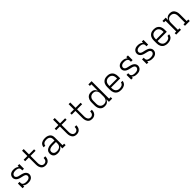

<svg xmlns="http://www.w3.org/2000/svg" viewBox="676 -2988 5249 5249"><g transform="rotate(-45 3300.0 -363.5)"><path d="M318 8Q296 8 275 5.5Q254 3 233.5 -3.5Q213 -10 194.5 -22Q176 -34 163 -50V0H98V-181H163V-136Q163 -121 169 -106.5Q175 -92 186 -82Q197 -72 211 -66Q225 -60 239.5 -56.5Q254 -53 269 -51.5Q284 -50 299 -50Q299 -50 299.5 -50Q300 -50 300 -50Q315 -50 330.5 -51.5Q346 -53 360.5 -56.5Q375 -60 389 -67Q403 -74 414 -84.5Q425 -95 431.5 -109Q438 -123 438 -138Q438 -157 427.5 -174Q417 -191 400.5 -201Q384 -211 365.5 -216Q347 -221 328.5 -225Q310 -229 291.5 -233.5Q273 -238 254.5 -243Q236 -248 218 -254.5Q200 -261 183.5 -270.5Q167 -280 152.5 -292.5Q138 -305 127.5 -321Q117 -337 111.5 -355.5Q106 -374 106 -393Q106 -414 112.5 -435Q119 -456 131 -473.5Q143 -491 160.5 -504Q178 -517 198.5 -525Q219 -533 240.5 -535.5Q262 -538 283 -538Q304 -538 325.5 -535.5Q347 -533 367 -526Q387 -519 405.5 -507.5Q424 -496 437 -480V-530H502V-349H437V-394Q437 -409 431 -423Q425 -437 414 -447.5Q403 -458 389.5 -464Q376 -470 361 -473.5Q346 -477 331 -478.5Q316 -480 301 -480Q287 -480 272 -478.5Q257 -477 243 -473.5Q229 -470 216 -463Q203 -456 192.5 -445.5Q182 -435 176 -421Q170 -407 170 -392Q170 -373 180.5 -356.5Q191 -340 207 -329.5Q223 -319 241.5 -314Q260 -309 278.5 -305Q297 -301 316 -296.5Q335 -292 353 -287Q371 -282 389 -275.5Q407 -269 424 -260Q441 -251 455.5 -238Q470 -225 480.5 -209.5Q491 -194 496.5 -175.5Q502 -157 502 -138Q502 -116 495 -94.5Q488 -73 475 -55.5Q462 -38 443.5 -25Q425 -12 404.5 -4.5Q384 3 362 5.5Q340 8 318 8Z M984 8Q958 8 932.5 1.5Q907 -5 886 -20Q865 -35 850.5 -56.5Q836 -78 827.5 -102Q819 -126 816 -152Q813 -178 813 -203V-472H670V-530H813V-735H877V-530H1073V-472H877V-203Q877 -186 878.5 -168.5Q880 -151 885 -134Q890 -117 898 -101Q906 -85 919 -73Q932 -61 949 -55.5Q966 -50 984 -50Q1006 -50 1028 -59Q1050 -68 1064 -86Q1078 -104 1083.5 -126Q1089 -148 1089 -171Q1089 -173 1089 -174.5Q1089 -176 1089 -178H1154Q1154 -176 1154 -173.5Q1154 -171 1154 -168Q1154 -145 1149.5 -122Q1145 -99 1135 -78Q1125 -57 1109 -40Q1093 -23 1073 -12Q1053 -1 1030 3.5Q1007 8 984 8Z M1456 8Q1425 8 1393 0Q1361 -8 1337 -28.5Q1313 -49 1301.5 -79.5Q1290 -110 1290 -142Q1290 -169 1298 -195Q1306 -221 1324 -240.5Q1342 -260 1365.5 -273Q1389 -286 1414.5 -293.5Q1440 -301 1467 -303.5Q1494 -306 1520 -306H1637V-362Q1637 -380 1633 -396.5Q1629 -413 1619.5 -427.5Q1610 -442 1596 -452.5Q1582 -463 1566 -469Q1550 -475 1533 -477.5Q1516 -480 1498 -480Q1475 -480 1451.5 -476Q1428 -472 1407.5 -460Q1387 -448 1374 -427.5Q1361 -407 1361 -383H1296Q1296 -407 1304 -430Q1312 -453 1326.5 -472Q1341 -491 1361.5 -504Q1382 -517 1404.5 -524.5Q1427 -532 1451 -535Q1475 -538 1498 -538Q1524 -538 1549.5 -534.5Q1575 -531 1598.5 -521.5Q1622 -512 1642.5 -496.5Q1663 -481 1676.5 -459.5Q1690 -438 1696 -413Q1702 -388 1702 -362V-58H1763V0H1637V-94Q1626 -69 1606.5 -48.5Q1587 -28 1563 -15.5Q1539 -3 1511.5 2.5Q1484 8 1456 8ZM1479 -50Q1499 -50 1519 -53Q1539 -56 1557.5 -63.5Q1576 -71 1591.5 -83.5Q1607 -96 1618 -113Q1629 -130 1633 -149.5Q1637 -169 1637 -189V-248H1520Q1502 -248 1484 -246.5Q1466 -245 1448.5 -241Q1431 -237 1414 -230.5Q1397 -224 1383 -212.5Q1369 -201 1362 -184Q1355 -167 1355 -149Q1355 -127 1365 -106Q1375 -85 1393.5 -72Q1412 -59 1434.5 -54.5Q1457 -50 1479 -50Z M2184 8Q2158 8 2132.5 1.5Q2107 -5 2086 -20Q2065 -35 2050.5 -56.5Q2036 -78 2027.5 -102Q2019 -126 2016 -152Q2013 -178 2013 -203V-472H1870V-530H2013V-735H2077V-530H2273V-472H2077V-203Q2077 -186 2078.5 -168.5Q2080 -151 2085 -134Q2090 -117 2098 -101Q2106 -85 2119 -73Q2132 -61 2149 -55.5Q2166 -50 2184 -50Q2206 -50 2228 -59Q2250 -68 2264 -86Q2278 -104 2283.5 -126Q2289 -148 2289 -171Q2289 -173 2289 -174.5Q2289 -176 2289 -178H2354Q2354 -176 2354 -173.5Q2354 -171 2354 -168Q2354 -145 2349.5 -122Q2345 -99 2335 -78Q2325 -57 2309 -40Q2293 -23 2273 -12Q2253 -1 2230 3.5Q2207 8 2184 8Z M2784 8Q2758 8 2732.5 1.5Q2707 -5 2686 -20Q2665 -35 2650.5 -56.5Q2636 -78 2627.5 -102Q2619 -126 2616 -152Q2613 -178 2613 -203V-472H2470V-530H2613V-735H2677V-530H2873V-472H2677V-203Q2677 -186 2678.5 -168.5Q2680 -151 2685 -134Q2690 -117 2698 -101Q2706 -85 2719 -73Q2732 -61 2749 -55.5Q2766 -50 2784 -50Q2806 -50 2828 -59Q2850 -68 2864 -86Q2878 -104 2883.5 -126Q2889 -148 2889 -171Q2889 -173 2889 -174.5Q2889 -176 2889 -178H2954Q2954 -176 2954 -173.5Q2954 -171 2954 -168Q2954 -145 2949.5 -122Q2945 -99 2935 -78Q2925 -57 2909 -40Q2893 -23 2873 -12Q2853 -1 2830 3.5Q2807 8 2784 8Z M3276 8Q3249 8 3222 1.5Q3195 -5 3172.5 -20Q3150 -35 3133.5 -56.5Q3117 -78 3107 -103.5Q3097 -129 3093.5 -156Q3090 -183 3090 -210V-320Q3090 -347 3093.5 -374Q3097 -401 3107 -426.5Q3117 -452 3133.5 -473.5Q3150 -495 3172.5 -510Q3195 -525 3222 -531.5Q3249 -538 3276 -538Q3302 -538 3327.5 -532Q3353 -526 3374.5 -511.5Q3396 -497 3412 -475.5Q3428 -454 3437 -430V-677H3377V-735H3502V-58H3563V0H3437V-100Q3428 -76 3412 -54.5Q3396 -33 3374.5 -18.5Q3353 -4 3327.5 2Q3302 8 3276 8ZM3299 -50Q3319 -50 3339 -54.5Q3359 -59 3376 -70Q3393 -81 3405 -97Q3417 -113 3424.5 -131.5Q3432 -150 3434.5 -170Q3437 -190 3437 -210V-320Q3437 -340 3434.5 -360Q3432 -380 3424.5 -398.5Q3417 -417 3404.5 -433Q3392 -449 3375.5 -460Q3359 -471 3339 -475.5Q3319 -480 3299 -480Q3279 -480 3258.5 -475.5Q3238 -471 3220.5 -460.5Q3203 -450 3190 -434.5Q3177 -419 3169 -400Q3161 -381 3158 -360.5Q3155 -340 3155 -320V-210Q3155 -190 3158 -169.5Q3161 -149 3169 -130Q3177 -111 3190 -95.5Q3203 -80 3220.5 -69.5Q3238 -59 3258.5 -54.5Q3279 -50 3299 -50Z M3902 8Q3873 8 3844.5 2.5Q3816 -3 3790.5 -16Q3765 -29 3745 -50.5Q3725 -72 3712.5 -98Q3700 -124 3695 -152.5Q3690 -181 3690 -210V-320Q3690 -349 3695 -377.5Q3700 -406 3712 -432Q3724 -458 3744 -479Q3764 -500 3789 -513.5Q3814 -527 3842.5 -532.5Q3871 -538 3900 -538Q3929 -538 3957.5 -532.5Q3986 -527 4011 -513.5Q4036 -500 4056 -479Q4076 -458 4088 -432Q4100 -406 4105 -377.5Q4110 -349 4110 -320V-236H3755V-210Q3755 -189 3758 -168.5Q3761 -148 3769 -129.5Q3777 -111 3791 -95Q3805 -79 3822.5 -68.5Q3840 -58 3860.5 -54Q3881 -50 3902 -50Q3925 -50 3948.5 -54Q3972 -58 3992.5 -69Q4013 -80 4027.5 -100Q4042 -120 4043 -143H4108Q4106 -120 4097.5 -97.5Q4089 -75 4074 -56.5Q4059 -38 4038.5 -25.5Q4018 -13 3995.5 -5.5Q3973 2 3949.5 5Q3926 8 3902 8ZM3755 -294H4045V-320Q4045 -340 4042 -360.5Q4039 -381 4031 -400Q4023 -419 4009.5 -435Q3996 -451 3978.5 -461.5Q3961 -472 3940.5 -476Q3920 -480 3900 -480Q3880 -480 3859.5 -476Q3839 -472 3821.5 -461.5Q3804 -451 3790.5 -435Q3777 -419 3769 -400Q3761 -381 3758 -360.5Q3755 -340 3755 -320Z M4518 8Q4496 8 4475 5.5Q4454 3 4433.5 -3.5Q4413 -10 4394.5 -22Q4376 -34 4363 -50V0H4298V-181H4363V-136Q4363 -121 4369 -106.5Q4375 -92 4386 -82Q4397 -72 4411 -66Q4425 -60 4439.5 -56.5Q4454 -53 4469 -51.5Q4484 -50 4499 -50Q4499 -50 4499.5 -50Q4500 -50 4500 -50Q4515 -50 4530.5 -51.5Q4546 -53 4560.5 -56.5Q4575 -60 4589 -67Q4603 -74 4614 -84.5Q4625 -95 4631.5 -109Q4638 -123 4638 -138Q4638 -157 4627.5 -174Q4617 -191 4600.5 -201Q4584 -211 4565.5 -216Q4547 -221 4528.5 -225Q4510 -229 4491.5 -233.5Q4473 -238 4454.5 -243Q4436 -248 4418 -254.5Q4400 -261 4383.5 -270.5Q4367 -280 4352.5 -292.5Q4338 -305 4327.5 -321Q4317 -337 4311.5 -355.5Q4306 -374 4306 -393Q4306 -414 4312.5 -435Q4319 -456 4331 -473.5Q4343 -491 4360.5 -504Q4378 -517 4398.5 -525Q4419 -533 4440.5 -535.5Q4462 -538 4483 -538Q4504 -538 4525.5 -535.5Q4547 -533 4567 -526Q4587 -519 4605.5 -507.5Q4624 -496 4637 -480V-530H4702V-349H4637V-394Q4637 -409 4631 -423Q4625 -437 4614 -447.5Q4603 -458 4589.5 -464Q4576 -470 4561 -473.5Q4546 -477 4531 -478.5Q4516 -480 4501 -480Q4487 -480 4472 -478.5Q4457 -477 4443 -473.5Q4429 -470 4416 -463Q4403 -456 4392.5 -445.5Q4382 -435 4376 -421Q4370 -407 4370 -392Q4370 -373 4380.5 -356.5Q4391 -340 4407 -329.5Q4423 -319 4441.5 -314Q4460 -309 4478.5 -305Q4497 -301 4516 -296.5Q4535 -292 4553 -287Q4571 -282 4589 -275.5Q4607 -269 4624 -260Q4641 -251 4655.5 -238Q4670 -225 4680.5 -209.5Q4691 -194 4696.5 -175.5Q4702 -157 4702 -138Q4702 -116 4695 -94.5Q4688 -73 4675 -55.5Q4662 -38 4643.5 -25Q4625 -12 4604.5 -4.5Q4584 3 4562 5.5Q4540 8 4518 8Z M5118 8Q5096 8 5075 5.5Q5054 3 5033.5 -3.5Q5013 -10 4994.5 -22Q4976 -34 4963 -50V0H4898V-181H4963V-136Q4963 -121 4969 -106.5Q4975 -92 4986 -82Q4997 -72 5011 -66Q5025 -60 5039.5 -56.5Q5054 -53 5069 -51.5Q5084 -50 5099 -50Q5099 -50 5099.5 -50Q5100 -50 5100 -50Q5115 -50 5130.5 -51.5Q5146 -53 5160.5 -56.5Q5175 -60 5189 -67Q5203 -74 5214 -84.5Q5225 -95 5231.5 -109Q5238 -123 5238 -138Q5238 -157 5227.5 -174Q5217 -191 5200.5 -201Q5184 -211 5165.5 -216Q5147 -221 5128.5 -225Q5110 -229 5091.5 -233.5Q5073 -238 5054.5 -243Q5036 -248 5018 -254.5Q5000 -261 4983.5 -270.5Q4967 -280 4952.5 -292.5Q4938 -305 4927.5 -321Q4917 -337 4911.5 -355.5Q4906 -374 4906 -393Q4906 -414 4912.5 -435Q4919 -456 4931 -473.5Q4943 -491 4960.5 -504Q4978 -517 4998.5 -525Q5019 -533 5040.5 -535.5Q5062 -538 5083 -538Q5104 -538 5125.5 -535.5Q5147 -533 5167 -526Q5187 -519 5205.5 -507.5Q5224 -496 5237 -480V-530H5302V-349H5237V-394Q5237 -409 5231 -423Q5225 -437 5214 -447.5Q5203 -458 5189.5 -464Q5176 -470 5161 -473.5Q5146 -477 5131 -478.5Q5116 -480 5101 -480Q5087 -480 5072 -478.5Q5057 -477 5043 -473.5Q5029 -470 5016 -463Q5003 -456 4992.5 -445.5Q4982 -435 4976 -421Q4970 -407 4970 -392Q4970 -373 4980.5 -356.5Q4991 -340 5007 -329.5Q5023 -319 5041.5 -314Q5060 -309 5078.5 -305Q5097 -301 5116 -296.5Q5135 -292 5153 -287Q5171 -282 5189 -275.5Q5207 -269 5224 -260Q5241 -251 5255.5 -238Q5270 -225 5280.5 -209.5Q5291 -194 5296.5 -175.5Q5302 -157 5302 -138Q5302 -116 5295 -94.5Q5288 -73 5275 -55.5Q5262 -38 5243.5 -25Q5225 -12 5204.5 -4.5Q5184 3 5162 5.5Q5140 8 5118 8Z M5702 8Q5673 8 5644.5 2.5Q5616 -3 5590.5 -16Q5565 -29 5545 -50.5Q5525 -72 5512.5 -98Q5500 -124 5495 -152.5Q5490 -181 5490 -210V-320Q5490 -349 5495 -377.5Q5500 -406 5512 -432Q5524 -458 5544 -479Q5564 -500 5589 -513.5Q5614 -527 5642.5 -532.5Q5671 -538 5700 -538Q5729 -538 5757.5 -532.5Q5786 -527 5811 -513.5Q5836 -500 5856 -479Q5876 -458 5888 -432Q5900 -406 5905 -377.5Q5910 -349 5910 -320V-236H5555V-210Q5555 -189 5558 -168.5Q5561 -148 5569 -129.5Q5577 -111 5591 -95Q5605 -79 5622.5 -68.5Q5640 -58 5660.5 -54Q5681 -50 5702 -50Q5725 -50 5748.5 -54Q5772 -58 5792.5 -69Q5813 -80 5827.5 -100Q5842 -120 5843 -143H5908Q5906 -120 5897.5 -97.5Q5889 -75 5874 -56.5Q5859 -38 5838.5 -25.5Q5818 -13 5795.5 -5.5Q5773 2 5749.5 5Q5726 8 5702 8ZM5555 -294H5845V-320Q5845 -340 5842 -360.5Q5839 -381 5831 -400Q5823 -419 5809.5 -435Q5796 -451 5778.5 -461.5Q5761 -472 5740.5 -476Q5720 -480 5700 -480Q5680 -480 5659.5 -476Q5639 -472 5621.5 -461.5Q5604 -451 5590.5 -435Q5577 -419 5569 -400Q5561 -381 5558 -360.5Q5555 -340 5555 -320Z M6037 0V-58H6098V-472H6037V-530H6163V-430Q6172 -454 6187.5 -475.5Q6203 -497 6224.5 -511.5Q6246 -526 6272 -532Q6298 -538 6323 -538Q6350 -538 6376.5 -531.5Q6403 -525 6424.5 -509.5Q6446 -494 6461.5 -472Q6477 -450 6486 -425Q6495 -400 6498.5 -373.5Q6502 -347 6502 -320V-58H6563V0H6377V-58H6437V-320Q6437 -340 6434.5 -360Q6432 -380 6424.5 -398.5Q6417 -417 6405 -433Q6393 -449 6376 -460Q6359 -471 6339.5 -475.5Q6320 -480 6300 -480Q6280 -480 6260.5 -475.5Q6241 -471 6224 -460Q6207 -449 6195 -433Q6183 -417 6175.5 -398.5Q6168 -380 6165.5 -360Q6163 -340 6163 -320V-58H6223V0Z"/></g></svg>

Font: Iosevka Curly Slab LtEx
Style: Regular
Weight: 300
Width: 7
Monospace: yes
Designer: Belleve Invis
Foundry: Belleve Invis
Version: Version 11.1.0; ttfautohint (v1.8.3)